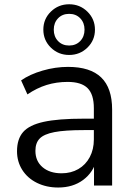

<svg xmlns="http://www.w3.org/2000/svg" viewBox="-20 -857 625 887"><path d="M58.6 -158.1Q58.6 -214.7 86.9 -247.1Q115.1 -279.4 181.8 -294.1Q248.5 -308.8 367.6 -308.8H428.8V-256H368.5Q279.8 -256 231.5 -246.7Q183.2 -237.4 163.4 -217Q143.6 -196.7 143.6 -160.2Q143.6 -112.7 176.7 -84.5Q209.8 -56.4 264.5 -56.4Q308 -56.4 342 -76Q376 -95.7 394.8 -131.4Q413.6 -167.1 413.6 -212.5V-357.2Q413.6 -420.7 384.8 -449.6Q356 -478.6 292.4 -478.6Q241.1 -478.6 195.4 -464.5Q149.8 -450.3 106.7 -420.9L77.5 -485.6Q118 -513.9 176.9 -530.9Q235.7 -548 294.2 -548Q397.1 -548 447.6 -499.1Q498 -450.3 498 -351V0H414.3V-120.7H426.8Q411.7 -61.2 364.4 -25.9Q317.1 9.3 248.9 9.3Q194.6 9.3 150.9 -12.1Q107.3 -33.6 82.9 -72Q58.6 -110.4 58.6 -158.1ZM180.2 -720.2Q180.2 -769.2 214.9 -803.2Q249.7 -837.3 299.5 -837.3Q349.2 -837.3 384 -803Q418.7 -768.7 418.7 -719.9Q418.7 -671.1 384 -637.1Q349.2 -603.1 299.4 -603.1Q249.6 -603.1 214.9 -637.1Q180.2 -671.1 180.2 -720.2ZM370.5 -720Q370.5 -751.8 350.8 -772.4Q331 -793 299.5 -793Q267.9 -793 248.2 -772.4Q228.4 -751.8 228.4 -720Q228.4 -688.1 248.1 -667.4Q267.8 -646.7 299.4 -646.7Q330.9 -646.7 350.7 -667.4Q370.5 -688.1 370.5 -720Z"/></svg>

Font: Min Sans VF VF
Style: Regular
Weight: 400
Designer: Jinseong-Kim, NotoSansCJK, Nunito
Foundry: Jinseong-Kim
Version: Version 1.420;Glyphs 3.1.2 (3151)